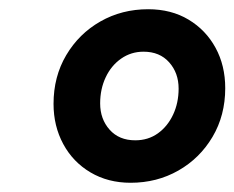

<svg xmlns="http://www.w3.org/2000/svg" viewBox="-20 -730 508 416"><path d="M263 -334Q214 -334 176 -356.5Q138 -379 117 -418Q96 -457 96 -505Q96 -564 123.5 -610.5Q151 -657 197.5 -683.5Q244 -710 301 -710Q351 -710 388.5 -687.5Q426 -665 447 -626.5Q468 -588 468 -539Q468 -480 440.5 -433.5Q413 -387 366.5 -360.5Q320 -334 263 -334ZM273 -426Q301 -426 322 -441Q343 -456 355 -481.5Q367 -507 367 -538Q367 -572 346.5 -595Q326 -618 291 -618Q264 -618 242.5 -603Q221 -588 209 -562.5Q197 -537 197 -506Q197 -472 217.5 -449Q238 -426 273 -426Z"/></svg>

Font: IBM Plex Sans
Style: Bold Italic
Weight: 700
Italic angle: -11.31°
Designer: Mike Abbink, Paul van der Laan, Pieter van Rosmalen
Foundry: Bold Monday
Version: Version 3.201